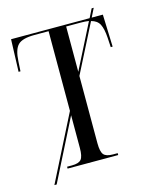

<svg xmlns="http://www.w3.org/2000/svg" viewBox="-122 -839 774 982"><g transform="rotate(-15 265.0 -348.0)"><path d="M42 64 217 -282V-704H142Q78 -704 54.5 -680.5Q31 -657 28 -594L25 -543H15L21 -714H437L460 -760H471L448 -714H507L513 -543H503L500 -594Q497 -641 484.5 -665.5Q472 -690 440 -698L310 -442V-86Q310 -41 323 -25.5Q336 -10 372 -10H397V0H129V-10H155Q191 -10 204 -25.5Q217 -41 217 -86V-259L54 64ZM310 -704V-464L430 -701Q412 -704 385 -704Z"/></g></svg>

Font: Noto Serif Display Condensed
Style: Regular
Weight: 400
Width: 3
Designer: Monotype Design Team
Foundry: Monotype Imaging Inc.
Version: Version 2.009